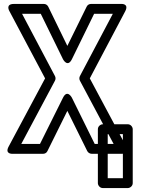

<svg xmlns="http://www.w3.org/2000/svg" viewBox="-20 -756 724 975"><path d="M345 -455 458 -686H553L386 -370C382 -363 382 -353 386 -346L557 -25H461L345 -260C345 -260 322 -304 300 -260L183 -25H88L259 -346C263 -353 263 -363 259 -370L92 -686H187L300 -455C300 -455 323 -411 345 -455ZM322 -523 225 -722C221 -730 213 -736 203 -736H51C5 -736 28 -699 28 -699L209 -358L24 -12C2 29 46 25 46 25H199C208 25 217 20 221 11L322 -193L423 11C427 19 436 25 446 25H599C645 25 621 -12 621 -12L436 -358L616 -699C637 -740 594 -736 594 -736H442C433 -736 424 -731 420 -722ZM604 149H527V-75H604ZM629 199C640 199 654 189 654 174V-100C654 -111 644 -125 629 -125H502C491 -125 477 -115 477 -100V174C477 185 487 199 502 199Z"/></svg>

Font: Asimov
Style: NarOu
Weight: 500
Designer: Google
Version: Version 2.000980; 2014